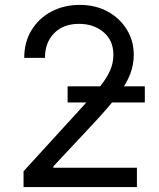

<svg xmlns="http://www.w3.org/2000/svg" viewBox="-20 -757 645 777"><path d="M75.3 0V-63.9L315.3 -326.7Q357.6 -372.9 384.9 -407.1Q412.3 -441.4 425.6 -471.8Q438.9 -502.1 438.9 -535.5Q438.9 -593 399 -626.8Q359 -660.5 299.7 -660.5Q236.5 -660.5 199.2 -622.7Q161.9 -584.9 161.9 -522.7H78.1Q78.1 -586.6 107.6 -634.9Q137.1 -683.2 188 -710.2Q239 -737.2 302.6 -737.2Q366.5 -737.2 415.8 -710.2Q465.2 -683.2 493.3 -637.4Q521.3 -591.6 521.3 -535.5Q521.3 -495.4 506.9 -457.2Q492.5 -419 457.2 -372.3Q421.9 -325.6 359.4 -258.5L196 -83.8V-78.1H534.1V0ZM253.6 -342.3V-407.7H566.1V-342.3Z"/></svg>

Font: Inter Alia
Style: Regular
Weight: 400
Designer: Rasmus Andersson (Latin, Greek, Cyrillic etc.) and Evan from Shavian.info (Shavian, old style figures)
Foundry: Shavian.info
Version: Version 0.001;git-37ab20767